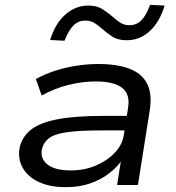

<svg xmlns="http://www.w3.org/2000/svg" viewBox="-20 -763 728 792"><path d="M252 9Q184 9 138.5 -13Q93 -35 73 -72Q53 -109 61 -154Q71 -198 106.5 -227Q142 -256 214.5 -270.5Q287 -285 409 -285H521L512 -225H397Q307 -225 255.5 -217.5Q204 -210 181.5 -192.5Q159 -175 153 -148Q145 -109 176 -84.5Q207 -60 272 -60Q327 -60 374 -79.5Q421 -99 453 -132.5Q485 -166 491 -208L508 -316Q518 -374 484 -400.5Q450 -427 375 -427Q319 -427 261.5 -412.5Q204 -398 152 -369L128 -437Q164 -457 207 -471Q250 -485 296 -492Q342 -499 385 -499Q463 -499 514 -479.5Q565 -460 586.5 -418.5Q608 -377 598 -310L549 0H463L481 -113L491 -114Q469 -79 434 -51Q399 -23 353.5 -7Q308 9 252 9ZM246 -595 187 -598Q207 -665 249 -702.5Q291 -740 344 -740Q380 -740 403 -725Q426 -710 446 -693Q460 -680 476 -669.5Q492 -659 514 -659Q543 -659 563 -679Q583 -699 599 -743L659 -740Q639 -673 598 -635Q557 -597 503 -597Q466 -597 443.5 -612Q421 -627 401 -644Q386 -658 370 -668Q354 -678 331 -678Q303 -678 283 -658Q263 -638 246 -595Z"/></svg>

Font: Nunito Sans 10pt Expanded
Style: Italic
Weight: 400
Width: 7
Italic angle: -9°
Designer: Vernon Adams
Foundry: Vernon Adams
Version: Version 3.101;gftools[0.9.27]